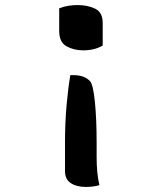

<svg xmlns="http://www.w3.org/2000/svg" viewBox="-20 -566 640 759"><path d="M214 -533Q231 -540 249.5 -543Q268 -546 286 -546Q327 -546 356.5 -531.5Q386 -517 386 -475V-386Q354 -367 309 -367Q272 -367 243 -383Q214 -399 214 -444ZM258 -269H268Q294 -269 310 -262.5Q326 -256 336 -245Q348 -232 355 -164.5Q362 -97 362 0V57Q362 86 364.5 113Q367 140 373 166Q348 173 320 173Q283 173 260 158Q237 143 237 111V-3Q237 -80 243 -148Q249 -216 258 -269Z"/></svg>

Font: Recursive Mn Csl St Med
Style: Regular
Weight: 500
Monospace: yes
Version: Version 1.079;hotconv 1.0.112;makeotfexe 2.5.65598; ttfautoh